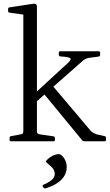

<svg xmlns="http://www.w3.org/2000/svg" viewBox="-20 -769 598 1045"><path d="M107 0V-571H181V0ZM40 0Q32 0 32 -9V-18Q32 -27 40 -28L89 -37Q101 -39 104 -43Q107 -47 107 -59V-180H181V-57Q181 -46 184.5 -42.5Q188 -39 201 -37L271 -27Q279 -26 279 -17V-8Q279 0 271 0ZM107 -571V-716L125 -687L32 -700Q24 -701 24 -710V-720Q24 -728 33 -729L157 -748Q170 -750 175.5 -746.5Q181 -743 181 -732V-571ZM439 0Q431 0 426 -7L216 -262L264 -305L472 -59Q479 -51 487 -46.5Q495 -42 505 -38L549 -28Q557 -27 557 -17V-8Q557 0 549 0ZM166 -205 160 -252 347 -424Q368 -443 364 -450Q360 -457 333 -460L308 -462Q300 -463 300 -472V-482Q300 -490 309 -490H517Q525 -490 525 -481V-471Q525 -462 516 -461L464 -454Q453 -452 445 -448Q437 -444 428 -436ZM228 256Q221 258 216 251L213 247Q209 240 217 236Q242 226 260 211.5Q278 197 278 178Q278 158 264 143.5Q250 129 234 116Q228 111 233 104Q240 96 251 88Q262 80 275 75Q288 70 299 70Q310 70 320 80.5Q330 91 336.5 106.5Q343 122 343 140Q343 166 331.5 186Q320 206 302 220Q284 234 264.5 242.5Q245 251 228 256Z"/></svg>

Font: Hahmlet Light
Style: Regular
Weight: 300
Designer: Minjoo Ham & Mark Frömberg
Foundry: hypertype
Version: Version 1.002